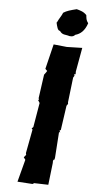

<svg xmlns="http://www.w3.org/2000/svg" viewBox="-60 -939 475 973"><g transform="rotate(5 177.0 -453.0)"><path d="M224 -5 237 -117V-127L239 -133L244 -135L246 -145L255 -277L261 -273L257 -284L263 -287L281 -412L288 -422L287 -430L302 -557L308 -567L306 -575H313V-589L335 -711L256 -709L247 -710L189 -716L158 -589L168 -579L163 -571L154 -559L137 -438L140 -429L134 -430L144 -414L123 -290L115 -282L120 -277L97 -155L99 -146L98 -145L88 -133L97 -121L67 -7L144 -2L152 -7ZM265 -765C282 -763 287 -767 294 -774C320 -781 341 -799 354 -838C342 -853 343 -864 341 -878C326 -895 308 -899 290 -904C258 -896 240 -891 223 -880C217 -864 203 -846 196 -829L194 -828C199 -807 203 -787 215 -787C229 -766 244 -772 265 -765Z"/></g></svg>

Font: Asimov Print
Style: DIt
Weight: 250
Width: 0
Designer: Google
Version: Version 2.000980: 2014